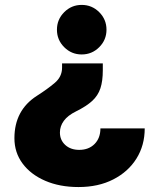

<svg xmlns="http://www.w3.org/2000/svg" viewBox="-20 -545 644 787"><path d="M401.4 -285.2V-256.8Q401.4 -212.9 391.6 -183.1Q381.8 -153.3 357.9 -131.3Q334 -109.4 291.5 -88.4Q257.8 -71.8 241.7 -49.8Q225.6 -27.8 225.6 -2Q225.6 29.3 247.6 49.3Q269.5 69.3 304.7 69.3Q343.8 69.3 367.7 45.2Q391.6 21 391.6 -18.6H573.2Q573.2 50.8 539.3 105Q505.4 159.2 444.3 190.4Q383.3 221.7 301.8 221.7Q224.6 221.7 165.3 196Q106 170.4 72.5 125.2Q39.1 80.1 39.1 21.5Q39.1 -93.3 131.3 -152.3Q174.3 -179.7 204.3 -205.1Q234.4 -230.5 234.4 -267.6V-285.2ZM314.9 -524.9Q356.9 -524.9 386.7 -495.1Q416.5 -465.3 416.5 -423.3Q416.5 -381.3 386.7 -351.6Q356.9 -321.8 314.9 -321.8Q272.9 -321.8 243.2 -351.6Q213.4 -381.3 213.4 -423.3Q213.4 -465.3 243.2 -495.1Q272.9 -524.9 314.9 -524.9Z"/></svg>

Font: Inter Display Black
Style: Regular
Weight: 900
Designer: Rasmus Andersson
Foundry: rsms
Version: Version 4.000;git-a52131595